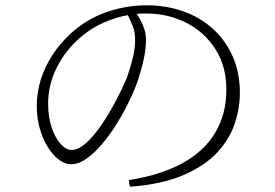

<svg xmlns="http://www.w3.org/2000/svg" viewBox="-20 -707 1040 726"><path d="M467 -26Q588 -45 670 -90Q752 -135 794 -205.5Q836 -276 836 -368Q836 -456 795 -520.5Q754 -585 685 -620.5Q616 -656 532 -656Q461 -656 391.5 -629.5Q322 -603 270 -553Q221 -507 191.5 -445Q162 -383 162 -315Q162 -264 175.5 -224.5Q189 -185 209.5 -162.5Q230 -140 250 -140Q277 -140 306.5 -167Q336 -194 364.5 -236Q393 -278 417.5 -324.5Q442 -371 459 -411Q471 -444 481 -483.5Q491 -523 491 -555Q491 -586 482 -608.5Q473 -631 459 -659L489 -666Q502 -648 511.5 -630.5Q521 -613 526.5 -594.5Q532 -576 532 -556Q532 -522 523.5 -483Q515 -444 501 -402Q489 -367 468.5 -324.5Q448 -282 422 -240Q396 -198 366.5 -163Q337 -128 307 -107Q277 -86 249 -86Q226 -86 203 -103Q180 -120 161 -150.5Q142 -181 130.5 -221Q119 -261 119 -306Q119 -358 134.5 -407Q150 -456 179 -500Q208 -544 247 -580Q309 -636 383.5 -661.5Q458 -687 534 -687Q608 -687 672 -664.5Q736 -642 784 -599Q832 -556 859.5 -494.5Q887 -433 887 -356Q887 -297 867 -238Q847 -179 800 -129Q753 -79 672.5 -44.5Q592 -10 471 -1Z"/></svg>

Font: Noto Serif JP ExtraLight ExtraLight
Style: Regular
Weight: 250
Version: Version 2.003-H1;hotconv 1.1.1;makeotfexe 2.6.0